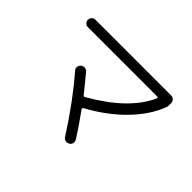

<svg xmlns="http://www.w3.org/2000/svg" viewBox="-130 -976 1260 1260"><g transform="rotate(45 500.0 -346.0)"><path d="M141.6 -627.9Q127.9 -627.9 118.2 -638.2Q108.4 -648.4 108.4 -662.1Q108.4 -675.8 118.2 -686.5Q127.9 -697.3 141.6 -697.3H847.7Q861.3 -697.3 871.6 -686.5Q881.8 -675.8 881.8 -662.1V-639.6Q881.8 -628.9 877 -617.2Q835 -508.8 737.3 -408.7Q639.6 -308.6 498 -231.4Q490.2 -226.6 495.1 -216.8Q566.4 -118.2 608.4 -50.8Q616.2 -38.1 613.3 -23.4Q610.4 -8.8 597.2 -1Q584 6.8 569.3 3.9Q554.7 1 546.9 -11.7Q424.8 -204.1 285.2 -367.2Q275.4 -377.9 276.9 -393.1Q278.3 -408.2 290 -417Q301.8 -426.8 316.9 -425.3Q332 -423.8 341.8 -412.1Q395.5 -347.7 438.5 -293.9Q445.3 -285.2 454.1 -290Q713.9 -438.5 793.9 -618.2Q794.9 -622.1 792.5 -625Q790 -627.9 786.1 -627.9Z"/></g></svg>

Font: Rounded-X Mgen+ 2m regular
Style: Regular
Weight: 400
Designer: [Source Han Sans]
Ryoko NISHIZUKA  (kana & ideographs); Paul D. Hunt (Latin, Greek & Cyrillic); Wenlong ZHANG  (bopomofo
Version: Version 1.059.20150602